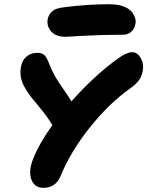

<svg xmlns="http://www.w3.org/2000/svg" viewBox="-20 -903 701 913"><path d="M292 -728Q245.6 -728 223.1 -753.7Q200.7 -779.3 207 -813Q211.4 -834 227.8 -848.9Q244.1 -863.8 282.2 -868.2Q391.6 -882.8 501 -882.8Q537.6 -882.8 564.7 -873.3Q591.8 -863.8 604.5 -848.9Q617.2 -834 622.1 -818.6Q627 -803.2 624 -789.1Q619.6 -765.6 603.8 -751.7Q587.9 -737.8 564.9 -737.8Q463.9 -737.8 379.4 -732.9Q294.9 -728 292 -728ZM186 -9.8Q145 -9.8 129.6 -48.3Q114.3 -86.9 137.2 -147Q167 -221.7 229 -308.1Q207 -344.7 180.7 -377Q154.3 -409.2 131.8 -437Q109.4 -464.8 92.8 -496.1Q70.8 -539.1 80.1 -587.9Q86.4 -619.1 107.7 -635.5Q128.9 -651.9 158.2 -651.9Q179.2 -651.9 190.7 -641.1Q202.1 -630.4 212.9 -602.1Q228.5 -562.5 245.8 -533.4Q263.2 -504.4 284.7 -474.4Q306.2 -444.3 319.8 -420.9Q424.8 -540.5 541 -625Q583 -654.8 608.9 -654.8Q633.8 -654.8 649.7 -626Q665.5 -597.2 658.2 -563Q653.8 -539.1 640.4 -521Q627 -502.9 598.1 -481.9Q497.6 -410.6 406.5 -296.1Q315.4 -181.6 267.1 -64Q244.1 -9.8 186 -9.8Z"/></svg>

Font: Shantell Sans Irregular
Style: Bold Italic
Weight: 700
Italic angle: -11.31°
Designer: Stephen Nixon, Anya Danilova, Shantell Martin
Foundry: Arrow Type
Version: Version 1.006;[9816181b4]